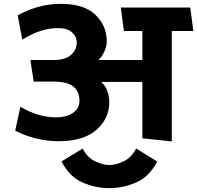

<svg xmlns="http://www.w3.org/2000/svg" viewBox="-20 -719 1025 998"><path d="M720 0V-293H506Q527 -275 537.5 -246.5Q548 -218 548 -189Q548 -102 480.5 -43.5Q413 15 285 15Q225 15 165 0Q105 -15 59 -40L86 -164Q133 -136 179.5 -122.5Q226 -109 274 -109Q323 -109 358 -131.5Q393 -154 393 -196Q393 -243 361.5 -269Q330 -295 255 -295H155L138 -407H259Q320 -407 349.5 -434Q379 -461 379 -498Q379 -529 354 -551Q329 -573 283 -573Q238 -573 194.5 -559.5Q151 -546 96 -513L72 -639Q121 -667 178.5 -683Q236 -699 296 -699Q417 -699 476 -642Q535 -585 535 -504Q535 -479 522.5 -451.5Q510 -424 492 -407H720V-558H624L608 -680H969L985 -558H873V16ZM688 53Q715 70 742.5 87Q770 104 797 120Q757 199 688.5 229Q620 259 548 259Q476 259 408 229Q340 199 300 120L410 53Q433 100 475 119.5Q517 139 548 139Q580 139 621 120.5Q662 102 688 53Z"/></svg>

Font: Palanquin Dark Medium
Style: Regular
Weight: 500
Designer: Pria Ravichandran
Version: Version 1.001